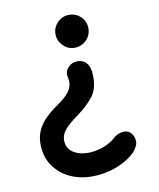

<svg xmlns="http://www.w3.org/2000/svg" viewBox="-84 -643 733 886"><g transform="rotate(-10 282.0 -200.5)"><path d="M223.1 -500.5C223.1 -480 230.5 -461.9 245.6 -446.3C260.3 -430.7 278.3 -422.9 300.3 -422.9C321.8 -422.9 339.8 -430.7 355 -445.8C370.1 -460.9 377.4 -479 377.4 -500.5C377.4 -522.5 369.6 -541 354.5 -555.7C338.9 -569.8 320.8 -577.1 300.3 -577.1C279.3 -577.1 261.2 -569.8 246.1 -554.7C231 -539.6 223.1 -521.5 223.1 -500.5ZM493.7 18.6C484.4 3.9 471.2 -2.9 454.1 -2C436.5 -1 420.9 5.4 407.2 17.1C394 30.3 375.5 41.5 351.1 51.3C326.2 60.5 301.8 65.4 277.8 65.4C249 65.4 225.1 59.1 206.1 45.9C187 32.7 177.2 14.2 177.2 -10.7C177.2 -27.8 183.1 -43.5 195.3 -58.6C207 -73.2 229 -92.3 260.7 -115.2C287.6 -134.8 311 -156.2 331.1 -180.2C351.1 -204.1 360.8 -234.9 360.8 -273.4C360.8 -291 359.4 -305.2 356 -316.4C348.1 -344.2 326.2 -364.3 289.1 -358.4C275.9 -356 264.2 -349.1 253.9 -336.9C243.7 -324.7 240.7 -310.1 245.1 -293C246.6 -286.6 247.6 -280.8 247.6 -272.5C247.6 -235.4 221.7 -209.5 178.7 -178.7C119.6 -137.7 66.9 -91.8 66.9 -13.2C66.9 25.4 76.2 58.6 94.7 86.9C131.8 143.6 197.8 175.8 275.9 175.8C314.5 175.8 351.1 169.4 385.3 157.2C418.9 145 446.8 129.4 468.8 110.4C481 101.1 491.2 87.9 499 71.8C506.8 55.7 504.9 37.6 493.7 18.6Z"/></g></svg>

Font: Mikhak SemiBold
Style: Regular
Weight: 600
Designer: Amin Abedi
Version: Version 3.2